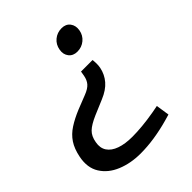

<svg xmlns="http://www.w3.org/2000/svg" viewBox="-203 -702 954 954"><g transform="rotate(-45 274.0 -225.5)"><path d="M387.9 -363.7Q389.6 -350.8 389.7 -336.3Q389.8 -321.8 387.1 -308.6Q379.3 -270.4 354.3 -241.2Q329.2 -212 282.7 -192.7L203.7 -159.3Q158 -139.4 137.4 -119.6Q116.7 -99.8 110.7 -63.7Q104 -28.1 120.3 -3.6Q136.6 20.9 172.1 33.5Q207.6 46.1 257.8 46.1Q290.8 46.1 329.3 42.5Q367.7 39 413.8 31L452.4 23.7L463.1 94.5L428.9 104.3Q377.7 118.5 326.7 126.3Q275.7 134 228.5 134Q159.6 134 103.3 110.8Q47 87.6 18.5 42.2Q-10.1 -3.1 2.9 -68.7Q12.4 -116.3 32.7 -146.7Q53 -177.2 86.1 -198.6Q119.2 -220.1 164.4 -238.8L238.7 -268.1Q269.8 -280.2 283.8 -296.3Q297.8 -312.3 302.6 -338.4L306.9 -363.7ZM390.8 -584.5Q420.4 -584.5 435.8 -564.2Q451.2 -543.9 446.1 -513.9Q441 -484.2 418.2 -465.2Q395.3 -446.1 364.4 -446.1Q334.7 -446.1 319.1 -466.3Q303.5 -486.5 308.6 -515.3Q313.7 -546.4 336.8 -565.5Q359.8 -584.5 390.8 -584.5Z"/></g></svg>

Font: REM Medium
Style: Italic
Weight: 500
Italic angle: -11°
Designer: Octavio Pardo
Foundry: Ashler Design
Version: Version 1.005;gftools[0.9.28]